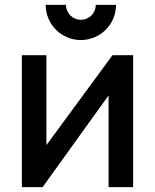

<svg xmlns="http://www.w3.org/2000/svg" viewBox="-20 -766 635 786"><path d="M311 -602C390.5 -602 455 -666.5 455 -746H372C372 -712.5 345 -685 311 -685C277.5 -685 250 -712.5 250 -746H167C167 -666.5 231.5 -602 311 -602ZM440.5 -540 170 -172V-540H69.5V0H154.5L424.5 -375.5V0H525V-540Z"/></svg>

Font: Manrope SemiBold
Style: Regular
Weight: 600
Designer: Mikhail Sharanda
Foundry: Mikhail Sharanda
Version: Version 4.505